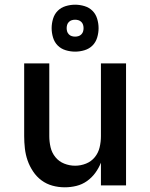

<svg xmlns="http://www.w3.org/2000/svg" viewBox="-20 -790 640 818"><path d="M256 8Q229 8 203.5 1Q178 -6 157 -21.5Q136 -37 121 -59.5Q106 -82 97.5 -106.5Q89 -131 86 -157.5Q83 -184 83 -210V-520H190V-210Q190 -186 195.5 -162.5Q201 -139 216 -120.5Q231 -102 253.5 -93Q276 -84 300 -84Q324 -84 346.5 -93Q369 -102 384 -120.5Q399 -139 404.5 -162.5Q410 -186 410 -210V-520H517V0H410V-97Q401 -74 386 -53.5Q371 -33 350.5 -18.5Q330 -4 305.5 2Q281 8 256 8ZM300 -570Q280 -570 260 -576Q240 -582 226 -596Q212 -610 206 -630Q200 -650 200 -670Q200 -690 206 -710Q212 -730 226 -744Q240 -758 260 -764Q280 -770 300 -770Q320 -770 340 -764Q360 -758 374 -744Q388 -730 394 -710Q400 -690 400 -670Q400 -650 394 -630Q388 -610 374 -596Q360 -582 340 -576Q320 -570 300 -570ZM300 -634Q307 -634 314 -636Q321 -638 326.5 -643.5Q332 -649 334 -656Q336 -663 336 -670Q336 -677 334 -684Q332 -691 326.5 -696.5Q321 -702 314 -704Q307 -706 300 -706Q293 -706 286 -704Q279 -702 273.5 -696.5Q268 -691 266 -684Q264 -677 264 -670Q264 -663 266 -656Q268 -649 273.5 -643.5Q279 -638 286 -636Q293 -634 300 -634Z"/></svg>

Font: Iosevka Semibold Extended
Style: Regular
Weight: 600
Width: 7
Monospace: yes
Designer: Belleve Invis
Foundry: Belleve Invis
Version: Version 32.5.0; ttfautohint (v1.8.4)